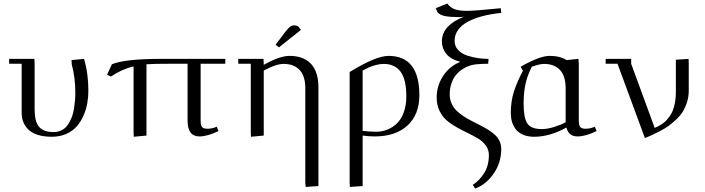

<svg xmlns="http://www.w3.org/2000/svg" viewBox="-20 -776 4037 1099"><path d="M32.2 -411.1V-439H176.8L178.2 -411.1V-150.9Q178.2 -80.1 203.6 -50Q229 -20 286.1 -20Q313 -20 334.2 -31.2Q355.5 -42.5 368.4 -62Q381.3 -81.5 390.4 -104Q399.4 -126.5 403.6 -153.8Q407.7 -181.2 409.4 -202.1Q411.1 -223.1 411.1 -245.1Q411.1 -332 391.1 -405.8L389.2 -432.1L460.9 -439Q485.8 -356.4 485.8 -256.8Q485.8 -218.8 479.2 -182.9Q472.7 -147 457 -112.1Q441.4 -77.1 418 -51Q394.5 -24.9 358.2 -9Q321.8 6.8 276.9 6.8Q229 6.8 193.8 -4.9Q158.7 -16.6 139.9 -36.9Q121.1 -57.1 112.5 -79.8Q104 -102.5 104 -128.9V-411.1Z M592.8 -348.1 620.6 -408.2Q695.3 -439 898.4 -439H1269.5V-411.1H1128.4V-86.9Q1128.4 -59.1 1136.5 -49.1Q1144.5 -39.1 1167.5 -39.1Q1194.8 -39.1 1220.7 -50.8L1230.5 -25.9Q1167.5 4.9 1121.6 4.9Q1053.7 4.9 1053.7 -85V-411.1H954.6Q859.4 -411.1 818.4 -408.2V0L745.6 6.8L744.6 -19V-396Q678.7 -380.9 614.7 -337.9Z M1343.8 -411.1V-439H1488.3L1489.7 -411.1V-404.8Q1581.1 -456.1 1636.7 -456.1Q1718.3 -456.1 1760.5 -410.2Q1802.7 -364.3 1802.7 -274.9V289.1L1729.5 293.9L1727.5 269V-270Q1727.5 -340.3 1695.3 -375.2Q1663.1 -410.2 1603.5 -410.2Q1559.6 -410.2 1489.7 -372.1V0L1416.5 6.8L1415.5 -19V-411.1ZM1557.6 -520 1615.7 -597.2Q1630.9 -616.2 1641.1 -623.5Q1651.4 -630.9 1665.5 -630.9Q1670.9 -630.9 1676.5 -629.2Q1682.1 -627.4 1684.6 -626L1687.5 -624L1702.6 -605L1576.7 -504.9Z M1981.4 269V-363.8Q2131.3 -456.1 2203.6 -456.1Q2380.4 -456.1 2380.4 -231Q2380.4 -119.6 2312 -57.4Q2243.7 4.9 2125.5 4.9Q2089.4 4.9 2055.7 0V289.1L1982.4 293.9ZM2055.7 -26.9Q2094.2 -22 2134.3 -22Q2166.5 -22 2196.3 -33.7Q2226.1 -45.4 2251 -68.6Q2275.9 -91.8 2290.8 -132.1Q2305.7 -172.4 2305.7 -224.1Q2305.7 -323.2 2272 -366.7Q2238.3 -410.2 2176.3 -410.2Q2153.8 -410.2 2129.4 -403.3Q2105 -396.5 2091.6 -390.1Q2078.1 -383.8 2055.7 -372.1Z M2474.1 -729 2540 -755.9Q2558.6 -731 2585.2 -722.4Q2611.8 -713.9 2652.3 -713.9Q2697.8 -713.9 2846.2 -729L2849.1 -702.1Q2790.5 -696.3 2742.7 -683.8Q2694.8 -671.4 2658.4 -652.1Q2622.1 -632.8 2602.1 -604.7Q2582 -576.7 2582 -542Q2582 -512.2 2601.8 -490.5Q2621.6 -468.8 2653.3 -458.3Q2685.1 -447.8 2715.3 -443.4Q2745.6 -439 2776.4 -439L2774.4 -411.1Q2742.7 -411.1 2708.5 -408.2Q2689 -406.7 2668.9 -400.4Q2648.9 -394 2627.9 -380.4Q2606.9 -366.7 2590.8 -347.9Q2574.7 -329.1 2564.5 -300Q2554.2 -271 2554.2 -235.8Q2554.2 -208.5 2564.2 -185.1Q2574.2 -161.6 2591.3 -144.5Q2608.4 -127.4 2630.6 -112.5Q2652.8 -97.7 2677.2 -85.2Q2701.7 -72.8 2726.1 -60.3Q2750.5 -47.9 2772.7 -34.2Q2794.9 -20.5 2812 -5.1Q2829.1 10.3 2839.1 31Q2849.1 51.8 2849.1 76.2Q2849.1 154.8 2806.2 217Q2763.2 279.3 2700.2 303.2L2686 282.2Q2724.1 257.8 2751.2 214.8Q2778.3 171.9 2778.3 111.8Q2778.3 82 2761.7 58.3Q2745.1 34.7 2719 18.6Q2692.9 2.4 2660.9 -12.9Q2628.9 -28.3 2596.9 -45.9Q2564.9 -63.5 2538.8 -85.2Q2512.7 -106.9 2496.1 -140.9Q2479.5 -174.8 2479.5 -217.8Q2479.5 -285.2 2516.6 -341.6Q2553.7 -397.9 2615.2 -421.9Q2560.1 -436 2534.7 -467.5Q2509.3 -499 2509.3 -539.1Q2509.3 -586.4 2542.7 -622.1Q2576.2 -657.7 2635.3 -680.2Q2621.6 -678.2 2606.4 -678.2Q2558.1 -678.2 2528.1 -683.8Q2498 -689.5 2484.4 -706.1Z M2903.8 -128.9Q2903.8 -197.8 2922.1 -253.4Q2940.4 -309.1 2973.1 -371.1L2960 -394Q3068.8 -456.1 3126 -456.1Q3185.5 -456.1 3223.1 -432.1L3291 -439L3293 -411.1V-86.9Q3293 -59.1 3301 -49.1Q3309.1 -39.1 3332 -39.1Q3358.9 -39.1 3384.8 -50.8L3395 -25.9Q3332 4.9 3286.1 4.9Q3234.4 4.9 3222.2 -45.9Q3126.5 6.8 3038.1 6.8Q3001 6.8 2973.6 -4.9Q2946.3 -16.6 2931.6 -36.9Q2917 -57.1 2910.4 -79.8Q2903.8 -102.5 2903.8 -128.9ZM2977.1 -182.1Q2977.1 -101.6 2998.3 -69.3Q3019.5 -37.1 3082 -37.1Q3113.3 -37.1 3153.6 -49.8Q3193.8 -62.5 3217.8 -76.2V-270Q3217.8 -340.3 3185.5 -375.2Q3153.3 -410.2 3093.8 -410.2Q3069.3 -410.2 3023.9 -394Q2996.6 -339.4 2986.8 -290Q2977.1 -240.7 2977.1 -182.1Z M3446.8 -411.1V-439H3592.8V-411.1L3727.5 -43.9Q3738.8 -48.8 3744.9 -51.8Q3751 -54.7 3765.4 -63.7Q3779.8 -72.8 3789.1 -81.8Q3798.3 -90.8 3810.8 -107.2Q3823.2 -123.5 3830.6 -142.1Q3837.9 -160.6 3843.3 -187.5Q3848.6 -214.4 3848.6 -245.1V-434.1L3921.4 -439L3922.4 -411.1V-256.8Q3922.4 -222.2 3912.4 -190.9Q3902.3 -159.7 3887.7 -136.2Q3873 -112.8 3849.1 -90.6Q3825.2 -68.4 3805.7 -54.4Q3786.1 -40.5 3756.8 -25.1Q3727.5 -9.8 3711.9 -2.9Q3696.3 3.9 3671.4 14.2L3514.6 -411.1Z"/></svg>

Font: Dehuti
Style: Book
Weight: 400
Version: Version 1.2